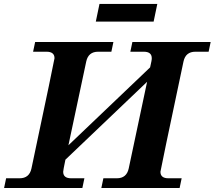

<svg xmlns="http://www.w3.org/2000/svg" viewBox="-41 -943 1076 963"><path d="M729.5 -834.5H439.5L458 -923.3H748ZM859.9 0H467.3L477.5 -48.8H544.9Q593.8 -48.8 604.5 -97.7L696.8 -532.7L287.1 -142.1Q275.9 -88.4 275.9 -81.5Q275.9 -48.8 315.9 -48.8H382.3L372.1 0H-20.5L-10.3 -48.8H57.1Q106 -48.8 116.7 -97.7Q232.4 -644 232.4 -650.9Q232.4 -683.6 192.4 -683.6H125L135.3 -732.4H527.8L517.6 -683.6H451.2Q402.3 -683.6 391.6 -634.8L302.2 -214.4L711.9 -605L718.3 -634.8Q720.2 -643.6 720.2 -650.9Q720.2 -683.6 680.2 -683.6H612.8L623 -732.4H1015.6L1005.4 -683.6H939Q890.1 -683.6 879.4 -634.8Q763.7 -88.4 763.7 -81.5Q763.7 -48.8 803.7 -48.8H870.1Z"/></svg>

Font: Munson
Style: Bold Italic
Weight: 700
Italic angle: -12°
Designer: Paul James MIller
Foundry: High-Logic / Made with FontCreator
Version: Version 2.10;May 5, 2019;FontCreator 11.5.0.2430 64-bit